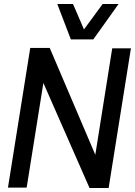

<svg xmlns="http://www.w3.org/2000/svg" viewBox="-20 -943 678 965"><path d="M20 0 132 -702H230L459 -165L544 -700H638L526 2H430L198 -526L114 0ZM576 -923 449 -745H336L268 -923H347L402 -795L496 -923Z"/></svg>

Font: Georama Medium
Style: Italic
Weight: 500
Italic angle: -9°
Designer: Jean-Baptiste Levee
Foundry: Production Type
Version: Version 1.000